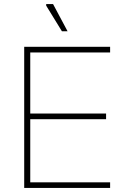

<svg xmlns="http://www.w3.org/2000/svg" viewBox="-20 -932 636 952"><path d="M100 0V-700H130V0ZM117 0V-28H526V0ZM117 -341V-369H506V-341ZM117 -672V-700H526V-672ZM315 -777H287L209 -904V-912H243Z"/></svg>

Font: Fustat ExtraLight
Style: Regular
Weight: 250
Designer: Mohamed Gaber, Khaled Hosny, Laura Garcia Mut
Foundry: Kief Type Foundry, Alif Type Foundry, Hard Type Foundry
Version: Version 1.007